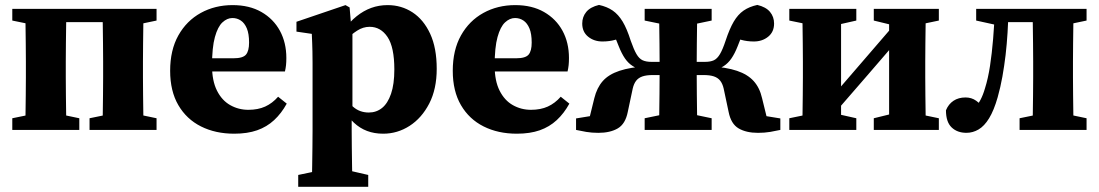

<svg xmlns="http://www.w3.org/2000/svg" viewBox="-20 -519 4392 767"><path d="M80.4 0Q81.4 -23.1 81.9 -60.2Q82.4 -97.4 82.9 -138Q83.4 -178.7 83.4 -210V-273.5Q83.4 -304.8 82.9 -345.4Q82.4 -386.1 81.9 -423.8Q81.4 -461.4 80.4 -483.5H245.8Q244.8 -461.4 244.3 -423.8Q243.8 -386.1 243.3 -345.4Q242.8 -304.8 242.8 -273.5V-210Q242.8 -178.7 243.3 -138Q243.8 -97.4 244.3 -60.2Q244.8 -23.1 245.8 0ZM389 0Q390 -23.1 390.5 -60.2Q391 -97.4 391.5 -138Q392 -178.7 392 -210V-273.5Q392 -304.8 391.5 -345.4Q391 -386.1 390.5 -423.8Q390 -461.4 389 -483.5H554.1Q553.1 -461.4 552.6 -423.8Q552.1 -386.1 551.6 -345.4Q551.1 -304.8 551.1 -273.5V-210Q551.1 -178.7 551.6 -138Q552.1 -97.4 552.6 -60.2Q553.1 -23.1 554.1 0ZM29.1 0V-46.6L126.6 -66.6H201.3L296.8 -46.6V0ZM337.7 0V-46.6L435.2 -66.6H509.9L605.4 -46.6V0ZM29.1 -436.9V-483.5H163V-416.9H126.6ZM471.5 -416.9V-483.5H605.4V-436.9L509.9 -416.9ZM163 -430.6V-483.5H471.5V-430.6Z M915.8 15.1Q840.8 15.1 783 -13.9Q725.2 -42.9 692.5 -98.9Q659.7 -155 659.7 -236.2Q659.7 -318.9 692.5 -377.5Q725.3 -436 782 -467.3Q838.8 -498.6 909.2 -498.6Q976.4 -498.6 1024.4 -471Q1072.4 -443.4 1098.2 -396Q1123.9 -348.5 1123.9 -287.5Q1123.9 -271.2 1122.6 -258.8Q1121.3 -246.5 1118.3 -233.6H727V-286.2H912.8Q950.3 -286.2 962.7 -300.9Q975 -315.5 975 -348.9Q975 -383.9 966.1 -405.4Q957.1 -426.9 942.1 -436.9Q927.1 -447 908.5 -447Q887.3 -447 868.6 -429.6Q849.9 -412.2 838.5 -371Q827 -329.7 827 -256.7Q827 -196.2 846.7 -157.1Q866.3 -117.9 899.6 -99.1Q932.8 -80.3 972.1 -80.3Q1010.6 -80.3 1039.3 -93.3Q1068.1 -106.4 1091 -132.6L1125.5 -105Q1104.1 -66 1075 -39.1Q1046 -12.2 1007.1 1.5Q968.2 15.1 915.8 15.1Z M1171.3 227.3V179.9L1267.1 159.9H1364L1451 179.9V227.3ZM1225.6 227.3Q1226.6 182.8 1227.1 143.5Q1227.6 104.3 1228.1 69.5Q1228.6 34.7 1228.6 2.5V-267.9Q1228.6 -295.9 1228.1 -313.9Q1227.6 -332 1227.1 -347.8Q1226.6 -363.7 1225.6 -383.7L1164.3 -392.7V-432L1360.2 -498.6L1376.6 -489.3L1383.2 -411.4L1387.9 -396.4V-82.2L1384.9 -69.9V2.2Q1384.9 34.1 1385.4 69Q1385.9 104 1386.4 143.4Q1386.9 182.8 1387.9 227.3ZM1510.8 15.1Q1475.3 15.1 1446.3 4.1Q1417.4 -6.8 1393.8 -28.9Q1370.3 -51 1349.9 -85.1H1324.2L1333.2 -157.2Q1364.1 -116 1390.2 -92.8Q1416.3 -69.5 1453.3 -69.5Q1483.5 -69.5 1506.2 -87.7Q1528.9 -105.9 1542.1 -144.3Q1555.3 -182.6 1555.3 -241.6Q1555.3 -330.5 1528.1 -371.2Q1500.9 -411.9 1456.5 -411.9Q1430.4 -411.9 1406.6 -396.5Q1382.7 -381 1362.7 -360.6Q1342.7 -340.2 1325.8 -322.9L1316.8 -397.1H1351.3Q1376.9 -431.8 1404.5 -454Q1432.2 -476.2 1462.9 -487.4Q1493.7 -498.6 1528.6 -498.6Q1583.4 -498.6 1627.8 -469.7Q1672.2 -440.7 1698.4 -384.2Q1724.6 -327.6 1724.6 -244Q1724.6 -163.4 1694.8 -105.5Q1664.9 -47.6 1616.3 -16.2Q1567.7 15.1 1510.8 15.1Z M2044.8 15.1Q1969.8 15.1 1912 -13.9Q1854.2 -42.9 1821.5 -98.9Q1788.7 -155 1788.7 -236.2Q1788.7 -318.9 1821.5 -377.5Q1854.3 -436 1911 -467.3Q1967.8 -498.6 2038.2 -498.6Q2105.4 -498.6 2153.4 -471Q2201.4 -443.4 2227.2 -396Q2252.9 -348.5 2252.9 -287.5Q2252.9 -271.2 2251.6 -258.8Q2250.3 -246.5 2247.3 -233.6H1856V-286.2H2041.8Q2079.3 -286.2 2091.7 -300.9Q2104 -315.5 2104 -348.9Q2104 -383.9 2095.1 -405.4Q2086.1 -426.9 2071.1 -436.9Q2056.1 -447 2037.5 -447Q2016.3 -447 1997.6 -429.6Q1978.9 -412.2 1967.5 -371Q1956 -329.7 1956 -256.7Q1956 -196.2 1975.7 -157.1Q1995.3 -117.9 2028.6 -99.1Q2061.8 -80.3 2101.1 -80.3Q2139.6 -80.3 2168.3 -93.3Q2197.1 -106.4 2220 -132.6L2254.5 -105Q2233.1 -66 2204 -39.1Q2175 -12.2 2136.1 1.5Q2097.2 15.1 2044.8 15.1Z M2281.2 0V-45.9L2430.2 -70.2L2324.2 -4.8L2354.2 -126.8Q2364.4 -168.3 2387.8 -195Q2411.3 -221.7 2454.6 -236.1Q2497.8 -250.6 2565.4 -254.6L2550.7 -235.4Q2525.5 -243.8 2507.8 -255Q2490 -266.2 2476.7 -285.4Q2463.5 -304.6 2451.7 -334.3Q2442.6 -359.3 2431 -381.2Q2419.4 -403 2403.6 -427.5L2483 -379Q2460.4 -366.5 2437.5 -359.9Q2414.5 -353.3 2386.6 -353.3Q2352.9 -353.3 2329.4 -372.5Q2305.9 -391.6 2305.9 -425Q2305.9 -451.8 2322.2 -471.5Q2338.6 -491.2 2372.9 -499.3Q2404.9 -492.4 2427.6 -476.8Q2450.2 -461.2 2467.4 -432.7Q2484.5 -404.2 2499.5 -356.7Q2511.8 -321.5 2522.5 -303.1Q2533.2 -284.6 2547.2 -278.2Q2561.2 -271.9 2581.4 -271.9H2689.1V-219.2H2587.3Q2563 -219.2 2546.9 -213.9Q2530.8 -208.5 2521.4 -196.6Q2512.1 -184.7 2507.6 -165.2L2487.8 -71.8Q2478.3 -23.9 2447.9 -6.1Q2417.5 11.7 2370.1 11.7Q2344.1 11.7 2321.8 7.9Q2299.5 4 2281.2 0ZM3097.3 0Q3079.8 4 3056.9 7.9Q3034.1 11.7 3008.1 11.7Q2961 11.7 2930.6 -6.1Q2900.2 -23.9 2890.7 -71.8L2870.9 -165.2Q2866.4 -184.7 2857.1 -196.6Q2847.7 -208.5 2831.6 -213.9Q2815.5 -219.2 2790.9 -219.2H2689.1V-271.9H2796.8Q2818 -271.9 2831.7 -278.2Q2845.3 -284.6 2856.2 -303.1Q2867.1 -321.5 2878.7 -356.7Q2894.4 -404.2 2911.2 -432.7Q2928 -461.2 2950.6 -476.8Q2973.3 -492.4 3005.3 -499.3Q3039.6 -491.2 3056 -471.5Q3072.3 -451.8 3072.3 -425Q3072.3 -391.6 3048.8 -372.5Q3025.3 -353.3 2991.6 -353.3Q2964 -353.3 2940.9 -359.9Q2917.8 -366.5 2895.2 -379L2974.6 -427.5Q2958.8 -403 2947.2 -381.2Q2935.6 -359.3 2926.8 -334.3Q2915.1 -304.6 2901.8 -285.4Q2888.5 -266.2 2871.1 -255Q2853.7 -243.8 2827.5 -235.4L2812.8 -254.6Q2881.4 -250.6 2924.1 -236.1Q2966.9 -221.7 2990.9 -195Q3014.9 -168.3 3024.3 -126.8L3054.3 -4.8L2948 -70.2L3097.3 -45.9ZM2612 0Q2613 -23 2613.5 -60.9Q2614 -98.7 2614.5 -142.8Q2615 -186.8 2615 -225.2V-269.7Q2615 -302.7 2614.5 -344Q2614 -385.2 2613.5 -423.3Q2613 -461.5 2612 -483.5H2766.2Q2765.2 -461.5 2764.7 -423.3Q2764.2 -385.2 2763.7 -344Q2763.2 -302.7 2763.2 -269.7V-225.2Q2763.2 -186.8 2763.7 -142.8Q2764.2 -98.7 2764.7 -60.9Q2765.2 -23 2766.2 0ZM2555.3 0V-46.6L2652.5 -66.6H2727.5L2822.9 -46.6V0ZM2555.3 -436.9V-483.5H2822.9V-436.9L2727.5 -416.9H2652.5Z M3133.1 0V-46.6L3230.1 -66.6H3311.8L3400.8 -46.6V0ZM3470.6 0V-46.6L3552.1 -66.6H3634.2L3730.5 -46.6V0ZM3184.4 0Q3185.4 -23 3185.9 -60.4Q3186.4 -97.7 3186.9 -138.2Q3187.4 -178.7 3187.4 -210V-273.5Q3187.4 -304.8 3186.9 -345.3Q3186.4 -385.8 3185.9 -423.6Q3185.4 -461.5 3184.4 -483.5H3339.9V0ZM3295.3 -45.5 3247.4 -92.4H3269.6L3420.2 -267L3570.1 -440.9L3613.1 -392.2H3595.1L3445.4 -218.5ZM3531.8 0V-483.5H3679.2Q3678.2 -461.5 3677.7 -423.6Q3677.2 -385.8 3676.7 -345.3Q3676.2 -304.8 3676.2 -273.5V-210Q3676.2 -178.7 3676.7 -138.2Q3677.2 -97.7 3677.7 -60.4Q3678.2 -23 3679.2 0ZM3133.1 -436.9V-483.5H3400.8V-436.9L3312.4 -416.9H3230.6ZM3470.6 -436.9V-483.5H3730.5V-436.9L3634.7 -416.9H3552.7Z M3840.8 11.6Q3804 11.6 3781.5 -10.1Q3758.9 -31.7 3758.9 -78.5Q3769 -103 3789 -116.4Q3809 -129.7 3837.1 -129.7Q3861.4 -129.7 3879.8 -116.4Q3898.2 -103.1 3914.1 -82.1V-69.5H3872V-84.9Q3886.1 -100.4 3896.5 -119.5Q3906.8 -138.6 3914.8 -166.2Q3927.3 -205.8 3934.9 -255.7Q3942.5 -305.7 3947.3 -363.5Q3952.1 -421.4 3954.3 -483.5H4008.8Q4007.8 -435.5 4005 -389.1Q4002.2 -342.8 3997.1 -299Q3991.9 -255.2 3984.4 -213.1Q3976.9 -171 3965.5 -130.5Q3950.5 -77.8 3931.2 -46.4Q3912 -15.1 3889.1 -1.8Q3866.2 11.6 3840.8 11.6ZM3879.6 -436.9V-483.5H3989.8V-416.9H3970.5ZM3983.5 -430.6V-483.5H4186.8V-430.6ZM4053 0V-46.6L4150.5 -66.6H4225.2L4320.6 -46.6V0ZM4104.3 0Q4105.3 -23 4105.8 -60.4Q4106.3 -97.7 4106.8 -138.2Q4107.3 -178.7 4107.3 -210V-273.5Q4107.3 -304.8 4106.8 -345.3Q4106.3 -385.8 4105.8 -423.6Q4105.3 -461.5 4104.3 -483.5H4269.3Q4268.3 -461.5 4267.8 -423.6Q4267.3 -385.8 4266.8 -345.3Q4266.3 -304.8 4266.3 -273.5V-210Q4266.3 -178.7 4266.8 -138.2Q4267.3 -97.7 4267.8 -60.4Q4268.3 -23 4269.3 0ZM4186.8 -416.9V-483.5H4320.6V-436.9L4225.2 -416.9Z"/></svg>

Font: Source Serif 4 Variable
Style: Regular
Weight: 400
Designer: Frank Grießhammer
Foundry: Adobe
Version: Version 4.005;hotconv 1.1.0;makeotfexe 2.6.0